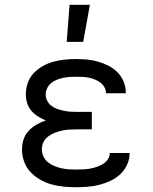

<svg xmlns="http://www.w3.org/2000/svg" viewBox="-20 -775 640 803"><path d="M297 8Q271 8 245.5 5.5Q220 3 195 -4Q170 -11 147.5 -24Q125 -37 107.5 -55.5Q90 -74 81 -99Q72 -124 72 -150Q72 -171 78.5 -191.5Q85 -212 99.5 -227.5Q114 -243 133 -254Q152 -265 172 -271Q155 -278 139 -288Q123 -298 111 -312Q99 -326 93.5 -344Q88 -362 88 -381Q88 -405 96 -428Q104 -451 120.5 -468.5Q137 -486 158 -498Q179 -510 202 -516.5Q225 -523 249 -525.5Q273 -528 297 -528Q320 -528 343.5 -526Q367 -524 389.5 -517.5Q412 -511 433 -500.5Q454 -490 470.5 -473.5Q487 -457 496.5 -435Q506 -413 506 -390V-385H423V-387Q423 -400 416 -411.5Q409 -423 398.5 -430.5Q388 -438 375.5 -443Q363 -448 350 -450.5Q337 -453 323.5 -453.5Q310 -454 297 -454Q283 -454 269.5 -453Q256 -452 242.5 -449Q229 -446 216.5 -441Q204 -436 193.5 -427Q183 -418 177 -405.5Q171 -393 171 -379Q171 -366 177.5 -353.5Q184 -341 195 -332.5Q206 -324 219 -319.5Q232 -315 245.5 -312Q259 -309 272.5 -308Q286 -307 300 -307H364V-234H300Q284 -234 268.5 -233Q253 -232 238 -228.5Q223 -225 208.5 -219.5Q194 -214 181.5 -204.5Q169 -195 162 -181Q155 -167 155 -151Q155 -135 161.5 -121Q168 -107 180 -97Q192 -87 206.5 -81Q221 -75 236 -71.5Q251 -68 266.5 -67Q282 -66 297 -66Q312 -66 326.5 -66.5Q341 -67 355 -69.5Q369 -72 383 -76.5Q397 -81 409.5 -88.5Q422 -96 430.5 -108Q439 -120 439 -135H522V-132Q522 -108 511 -85Q500 -62 482 -45.5Q464 -29 441.5 -18.5Q419 -8 395 -2Q371 4 346.5 6Q322 8 297 8ZM259 -600 271 -755H356L328 -600Z"/></svg>

Font: R Plex Mono
Style: Regular
Weight: 400
Monospace: yes
Designer: Belleve Invis
Foundry: Belleve Invis
Version: Version 31.8.0